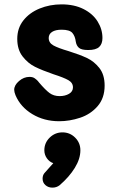

<svg xmlns="http://www.w3.org/2000/svg" viewBox="-20 -546 544 879"><path d="M51 -110Q45 -125 45 -135Q45 -156 67 -175Q89 -194 115 -194Q130 -194 139 -187.5Q148 -181 153 -175.5Q158 -170 159 -168Q188 -134 207 -120Q226 -106 253 -106Q278 -106 296 -116.5Q314 -127 314 -146Q314 -167 293 -179Q272 -191 225 -206Q173 -224 140.5 -240Q108 -256 83.5 -287.5Q59 -319 59 -368Q59 -417 87 -452.5Q115 -488 161.5 -507Q208 -526 262 -526Q320 -526 362.5 -504.5Q405 -483 427 -447.5Q449 -412 449 -372Q449 -345 434 -331Q419 -317 384 -317Q353 -317 341.5 -327Q330 -337 327 -355Q324 -380 311.5 -395Q299 -410 262 -410Q234 -410 218.5 -400Q203 -390 203 -372Q203 -350 224.5 -338Q246 -326 294 -312Q345 -296 378 -280.5Q411 -265 435 -234.5Q459 -204 459 -154Q459 -97 427 -60Q395 -23 347 -7Q299 9 251 9Q182 9 128 -23.5Q74 -56 51 -110ZM348 142Q348 181 322.5 222.5Q297 264 253 302Q239 313 220 313Q201 313 188 301.5Q175 290 175 272Q175 257 183 247L199 229L224 201Q206 195 194.5 178.5Q183 162 183 142Q183 108 207.5 84Q232 60 266 60Q300 60 324 84Q348 108 348 142Z"/></svg>

Font: Mali
Style: Bold
Weight: 700
Designer: Kitiyaporn Chalermlarp | Katatrad Aksorn Co.,Ltd.
Foundry: Cadson Demak Co.,Ltd.
Version: Version 1.000; ttfautohint (v1.6)